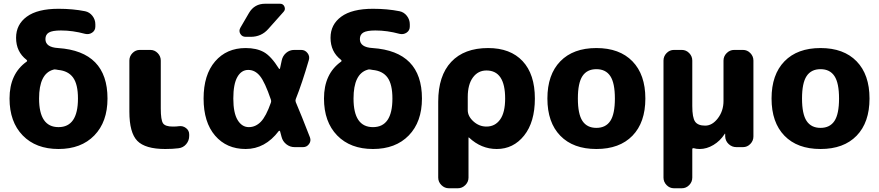

<svg xmlns="http://www.w3.org/2000/svg" viewBox="-20 -787 4702 1027"><path d="M264 -414Q189 -392 189 -260Q189 -107 293 -107Q397 -107 397 -260Q397 -336 371 -372Q345 -408 291 -413Q289 -413 285.5 -414Q282 -415 280 -415Q270 -417 264 -414ZM31 -260Q31 -392 122 -457Q128 -461 122 -467Q66 -510 66 -585Q66 -656 123.5 -698Q181 -740 293 -740Q370 -740 435 -727Q459 -722 474.5 -702Q490 -682 490 -657V-645Q490 -624 473 -612.5Q456 -601 435 -606Q369 -624 306 -624Q260 -624 241.5 -613Q223 -602 223 -578Q223 -534 291 -530Q555 -512 555 -260Q555 -135 484.5 -62.5Q414 10 293 10Q172 10 101.5 -62.5Q31 -135 31 -260Z M864 10Q757 10 714.5 -33.5Q672 -77 672 -190V-463Q672 -486 688.5 -503Q705 -520 728 -520H784Q807 -520 823.5 -503Q840 -486 840 -463V-207Q840 -145 852 -127.5Q864 -110 904 -110Q925 -110 937 -112Q958 -115 975 -102Q992 -89 992 -68V-60Q992 -35 976 -16Q960 3 935 6Q904 10 864 10Z M1308 -413Q1271 -413 1249.5 -375Q1228 -337 1228 -260Q1228 -183 1251 -145Q1274 -107 1311 -107Q1347 -107 1375 -135.5Q1403 -164 1429 -238Q1432 -246 1429 -254Q1397 -348 1370.5 -380.5Q1344 -413 1308 -413ZM1294 10Q1192 10 1130.5 -61.5Q1069 -133 1069 -260Q1069 -387 1130.5 -458.5Q1192 -530 1294 -530Q1352 -530 1391 -508.5Q1430 -487 1472 -420Q1476 -415 1478 -422L1487 -464Q1492 -488 1510.5 -504Q1529 -520 1554 -520H1591Q1612 -520 1625 -503Q1638 -486 1632 -466Q1596 -342 1562 -257Q1559 -249 1562 -241Q1592 -171 1638 -52Q1645 -33 1633 -16.5Q1621 0 1601 0H1556Q1531 0 1511.5 -15.5Q1492 -31 1486 -55Q1485 -60 1482 -70Q1479 -80 1478 -85Q1477 -87 1475 -87.5Q1473 -88 1471 -86Q1398 10 1294 10ZM1478 -767Q1495 -767 1501.5 -751.5Q1508 -736 1497 -724L1415 -632Q1378 -590 1321 -590H1294Q1275 -590 1265.5 -606Q1256 -622 1266 -639L1312 -718Q1341 -767 1398 -767Z M1946 -414Q1871 -392 1871 -260Q1871 -107 1975 -107Q2079 -107 2079 -260Q2079 -336 2053 -372Q2027 -408 1973 -413Q1971 -413 1967.5 -414Q1964 -415 1962 -415Q1952 -417 1946 -414ZM1713 -260Q1713 -392 1804 -457Q1810 -461 1804 -467Q1748 -510 1748 -585Q1748 -656 1805.5 -698Q1863 -740 1975 -740Q2052 -740 2117 -727Q2141 -722 2156.5 -702Q2172 -682 2172 -657V-645Q2172 -624 2155 -612.5Q2138 -601 2117 -606Q2051 -624 1988 -624Q1942 -624 1923.5 -613Q1905 -602 1905 -578Q1905 -534 1973 -530Q2237 -512 2237 -260Q2237 -135 2166.5 -62.5Q2096 10 1975 10Q1854 10 1783.5 -62.5Q1713 -135 1713 -260Z M2482 -268V-198Q2482 -165 2512.5 -137.5Q2543 -110 2582 -110Q2628 -110 2655 -147.5Q2682 -185 2682 -260Q2682 -410 2582 -410Q2537 -410 2509.5 -372.5Q2482 -335 2482 -268ZM2381 220Q2358 220 2341 203Q2324 186 2324 163V-243Q2324 -382 2393.5 -456Q2463 -530 2591 -530Q2710 -530 2775.5 -460Q2841 -390 2841 -260Q2841 -134 2783.5 -62Q2726 10 2637 10Q2554 10 2489 -51Q2488 -52 2487 -52Q2486 -52 2486 -51V163Q2486 186 2469 203Q2452 220 2429 220Z M3244.5 -380Q3220 -417 3170 -417Q3120 -417 3095.5 -380Q3071 -343 3071 -260Q3071 -177 3095.5 -140Q3120 -103 3170 -103Q3220 -103 3244.5 -140Q3269 -177 3269 -260Q3269 -343 3244.5 -380ZM3363 -61Q3294 10 3170 10Q3046 10 2977 -61Q2908 -132 2908 -260Q2908 -388 2977 -459Q3046 -530 3170 -530Q3294 -530 3363 -459Q3432 -388 3432 -260Q3432 -132 3363 -61Z M3585 220Q3562 220 3545.5 203Q3529 186 3529 163V-463Q3529 -486 3545.5 -503Q3562 -520 3585 -520H3627Q3650 -520 3666.5 -503Q3683 -486 3683 -463V-220Q3683 -158 3698 -136.5Q3713 -115 3752 -115Q3790 -115 3820 -154.5Q3850 -194 3850 -247V-463Q3850 -486 3867 -503Q3884 -520 3907 -520H3954Q3977 -520 3993.5 -503Q4010 -486 4010 -463V-57Q4010 -34 3993.5 -17Q3977 0 3954 0H3919Q3895 0 3877.5 -16.5Q3860 -33 3859 -57V-71Q3859 -72 3858 -72Q3856 -72 3856 -70Q3832 -33 3796 -11.5Q3760 10 3723 10Q3704 10 3692 6Q3683 4 3683 11V163Q3683 186 3666.5 203Q3650 220 3627 220Z M4443.5 -380Q4419 -417 4369 -417Q4319 -417 4294.5 -380Q4270 -343 4270 -260Q4270 -177 4294.5 -140Q4319 -103 4369 -103Q4419 -103 4443.5 -140Q4468 -177 4468 -260Q4468 -343 4443.5 -380ZM4562 -61Q4493 10 4369 10Q4245 10 4176 -61Q4107 -132 4107 -260Q4107 -388 4176 -459Q4245 -530 4369 -530Q4493 -530 4562 -459Q4631 -388 4631 -260Q4631 -132 4562 -61Z"/></svg>

Font: Rounded Mplus 1c ExtraBold
Style: Regular
Weight: 800
Version: Version 1.059.20150529